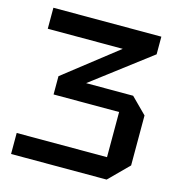

<svg xmlns="http://www.w3.org/2000/svg" viewBox="-105 -792 819 883"><g transform="rotate(15 305.0 -350.0)"><path d="M482 0H27V-100H457V-315H145V-402L398 -600H41V-700H555V-616L276 -404H500L574 -330V-92Z"/></g></svg>

Font: Tektur Medium
Style: Regular
Weight: 500
Designer: Adam Jagosz
Foundry: Adam Jagosz
Version: Version 1.005;gftools[0.9.30]